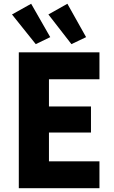

<svg xmlns="http://www.w3.org/2000/svg" viewBox="-20 -997 602 1017"><path d="M79.6 0V-719.7H506.8V-577.1H239.3V-433.1H461.9V-294.9H239.3V-142.6H506.8V0ZM169.4 -763.2 43.5 -920.4 145 -977.1 246.1 -800.3ZM358.4 -763.2 236.3 -920.4 336.9 -977.1 436 -800.3Z"/></svg>

Font: Reddit Mono ExtraBold
Style: Regular
Weight: 800
Monospace: yes
Designer: Stephen Hutchings
Foundry: Reddit
Version: Version 1.014